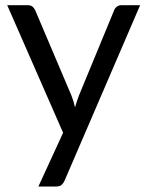

<svg xmlns="http://www.w3.org/2000/svg" viewBox="-20 -526 552 718"><path d="M221.5 149.5Q217 159.5 210.2 165.5Q203.5 171.5 189.5 171.5H123.5L216 -29.5L7 -506.5H84Q95.5 -506.5 102 -500.8Q108.5 -495 111.5 -488L247 -169Q251.5 -158 254.8 -147Q258 -136 260.5 -124.5Q264 -136 267.5 -147Q271 -158 275.5 -169.5L407 -488Q410 -496 417.2 -501.2Q424.5 -506.5 433 -506.5H504Z"/></svg>

Font: LatoCHI
Style: Regular
Weight: 400
Designer: Lukasz Dziedzic
Foundry: tyPoland Lukasz Dziedzic
Version: Version 1.104